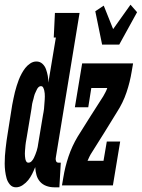

<svg xmlns="http://www.w3.org/2000/svg" viewBox="-47 -790 604 818"><path d="M21 8Q5 8 -5 -4Q-15 -16 -19 -30.5Q-23 -45 -25 -61Q-27 -77 -27 -93Q-27 -109 -26 -125.5Q-25 -142 -23 -158Q-21 -174 -19 -190.5Q-17 -207 -14 -223L5 -343Q8 -357 10.5 -370.5Q13 -384 16.5 -397.5Q20 -411 24 -424Q28 -437 33 -450Q38 -463 45 -476Q52 -489 60.5 -500Q69 -511 81.5 -519.5Q94 -528 108 -528Q123 -528 133.5 -518.5Q144 -509 149 -495Q154 -481 156.5 -467Q159 -453 159 -438L191 -630H182L187 -735H292L191 -120Q189 -112 191.5 -104.5Q194 -97 202 -97H212L206 8H184Q166 8 150 2Q134 -4 123.5 -16Q113 -28 108.5 -44Q104 -60 103 -78Q97 -63 90 -49Q83 -35 73.5 -23Q64 -11 50 -1.5Q36 8 21 8ZM74 -97Q82 -97 88 -103.5Q94 -110 97.5 -117.5Q101 -125 104 -132.5Q107 -140 109.5 -148Q112 -156 113.5 -163.5Q115 -171 116 -179L136 -299Q137 -306 138.5 -312.5Q140 -319 140.5 -326Q141 -333 141.5 -339.5Q142 -346 142.5 -352.5Q143 -359 143.5 -365.5Q144 -372 144 -379Q144 -386 143.5 -392Q143 -398 141.5 -404.5Q140 -411 137 -417Q134 -423 127 -423Q122 -423 117.5 -419Q113 -415 110.5 -409.5Q108 -404 105.5 -399Q103 -394 101 -389Q99 -384 98 -379Q97 -374 95.5 -368.5Q94 -363 92.5 -358Q91 -353 90 -347.5Q89 -342 88.5 -337Q88 -332 87 -326L67 -206Q66 -200 65 -194.5Q64 -189 63 -183Q62 -177 61.5 -171Q61 -165 60.5 -159Q60 -153 59.5 -147Q59 -141 59 -135.5Q59 -130 59.5 -124Q60 -118 61 -112.5Q62 -107 65 -102Q68 -97 74 -97ZM388 -600 359 -742 395 -766 435 -666 509 -770 537 -738 461 -600ZM398 -226 338 -294 393 -380Q398 -389 402.5 -397.5Q407 -406 410 -415H342L329 -333H272L303 -520H520L514 -485Q507 -441 492 -396.5Q477 -352 451 -312ZM217 0 223 -35Q230 -79 245 -123.5Q260 -168 284 -208L338 -294L398 -226L344 -140Q338 -131 334 -122.5Q330 -114 326 -105H394L408 -187H465L434 0Z"/></svg>

Font: Iosevka Curly Slab Extrabold
Style: Italic
Weight: 800
Italic angle: -9°
Monospace: yes
Designer: Belleve Invis
Foundry: Belleve Invis
Version: Version 22.1.2; ttfautohint (v1.8.4)